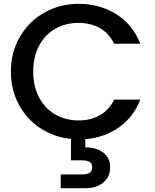

<svg xmlns="http://www.w3.org/2000/svg" viewBox="-20 -724 813 1006"><path d="M578 -202H715Q679 -110 603 -56.5Q527 -3 427 5V48Q485 48 521 75.5Q557 103 557 153Q557 203 521 232.5Q485 262 430 262H298V190H407Q435 190 449 182Q463 174 463 153Q463 132 449 124Q435 116 407 116H352V4Q264 -5 192 -52Q120 -99 78.5 -176.5Q37 -254 37 -349Q37 -451 84.5 -532Q132 -613 213.5 -658.5Q295 -704 392 -704Q503 -704 589.5 -649.5Q676 -595 715 -495H578Q551 -550 503 -577Q455 -604 392 -604Q323 -604 269 -573Q215 -542 184.5 -484Q154 -426 154 -349Q154 -272 184.5 -214Q215 -156 269 -124.5Q323 -93 392 -93Q455 -93 503 -120Q551 -147 578 -202Z"/></svg>

Font: Poppins Medium A&M
Style: Regular
Weight: 500
Designer: Ninad Kale (Devanagari), Jonny Pinhorn (Latin)
Foundry: Indian Type Foundry
Version: 4.004